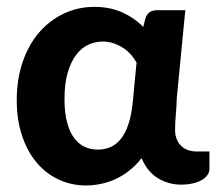

<svg xmlns="http://www.w3.org/2000/svg" viewBox="-20 -546 647 573"><path d="M520.5 5Q483 5 451.5 -14Q420 -33 402.5 -74Q385 -51.5 364.5 -35.8Q344 -20 322.5 -10.5Q301 -1 279 3.2Q257 7.5 237 7.5Q193 7.5 155 -10.2Q117 -28 89.2 -61Q61.5 -94 45.8 -141Q30 -188 30 -247Q30 -309 47.5 -360.5Q65 -412 96.2 -448.5Q127.5 -485 170 -505.2Q212.5 -525.5 262 -525.5Q308 -525.5 344.8 -509Q381.5 -492.5 407.5 -465.5L414 -491.5Q422 -515.5 448.5 -515.5H533L507.5 -252.5Q507 -228.5 504.8 -204.8Q502.5 -181 502.5 -158.5Q502.5 -142 507.8 -129.8Q513 -117.5 521.5 -109.8Q530 -102 541.5 -98Q553 -94 566 -94H605V-40.5Q605 -32 599.2 -23.8Q593.5 -15.5 582.5 -9Q571.5 -2.5 555.8 1.2Q540 5 520.5 5ZM272 -99.5Q292 -99.5 309.5 -107Q327 -114.5 340.5 -131.2Q354 -148 363 -174.5Q372 -201 376 -239L387.5 -359.5Q380.5 -372 370.5 -383.2Q360.5 -394.5 347.5 -403Q334.5 -411.5 319 -416.8Q303.5 -422 286.5 -422Q264.5 -422 244 -412.8Q223.5 -403.5 207.8 -383Q192 -362.5 182.2 -329.8Q172.5 -297 172.5 -250.5Q172.5 -208.5 180.5 -179.5Q188.5 -150.5 202.2 -132.8Q216 -115 234 -107.2Q252 -99.5 272 -99.5Z"/></svg>

Font: Lato Heavy
Style: Regular
Weight: 800
Designer: Lukasz Dziedzic
Foundry: tyPoland Lukasz Dziedzic
Version: Version 2.007; 2014-02-27